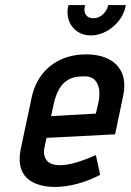

<svg xmlns="http://www.w3.org/2000/svg" viewBox="-20 -726 517 759"><path d="M156 -144 164 -181 435 -195 466 -343Q478 -398 463 -435Q448 -472 411 -491.5Q374 -511 320 -511Q266 -511 221.5 -491Q177 -471 147 -433Q117 -395 105 -340L62 -137Q54 -98 60.5 -69.5Q67 -41 85.5 -23Q104 -5 133 4Q162 13 198 13Q240 13 287.5 0Q335 -13 376 -35L359 -113Q321 -96 284 -84.5Q247 -73 216 -73Q199 -73 186 -77.5Q173 -82 165.5 -91Q158 -100 155 -113.5Q152 -127 156 -144ZM370 -325 359 -277 182 -267 194 -322Q202 -354 215 -376Q228 -398 250 -411Q272 -424 306 -424Q338 -426 353 -411.5Q368 -397 371.5 -374Q375 -351 370 -325ZM477 -706H408L406 -699Q401 -682 385.5 -668Q370 -654 349 -654Q328 -654 319.5 -667.5Q311 -681 315 -699L317 -706H251L249 -699Q243 -669 253 -643Q263 -617 285.5 -601.5Q308 -586 339 -586Q370 -586 399 -601.5Q428 -617 449 -643Q470 -669 476 -699Z"/></svg>

Font: Advent Pro SemiBold
Style: Italic
Weight: 600
Italic angle: -12°
Version: Version 3.000